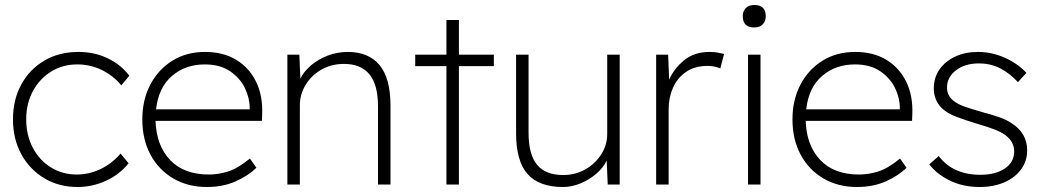

<svg xmlns="http://www.w3.org/2000/svg" viewBox="-20 -739 4181 769"><path d="M291 10Q216 10 157.5 -25Q99 -60 65.5 -121Q32 -182 32 -261Q32 -340 65.5 -401Q99 -462 158 -496.5Q217 -531 294 -531Q358 -531 410.5 -506Q463 -481 498 -436L466 -397Q433 -437 387 -459Q341 -481 290 -481Q231 -481 185 -452.5Q139 -424 112 -374.5Q85 -325 85 -261Q85 -197 111.5 -147Q138 -97 184 -68.5Q230 -40 287 -40Q337 -40 383 -62Q429 -84 463 -124L495 -85Q459 -40 404.5 -15Q350 10 291 10Z M808 10Q733 10 674.5 -24Q616 -58 583 -119Q550 -180 550 -261Q550 -339 582 -400Q614 -461 670.5 -496Q727 -531 801 -531Q874 -531 926 -499.5Q978 -468 1005.5 -412Q1033 -356 1030 -282L1029 -255H603Q606 -157 661 -98.5Q716 -40 817 -40Q854 -40 893 -52Q932 -64 981 -104L1007 -67Q974 -35 923.5 -12.5Q873 10 808 10ZM800 -481Q723 -481 669 -435Q615 -389 605 -301H980V-307Q980 -347 960.5 -387Q941 -427 901 -454Q861 -481 800 -481Z M1131 0V-520H1179L1183 -424Q1197 -453 1226 -477.5Q1255 -502 1293 -516.5Q1331 -531 1373 -531Q1456 -531 1500 -478.5Q1544 -426 1544 -315V0H1494V-313Q1494 -400 1459.5 -441.5Q1425 -483 1358 -483Q1307 -483 1267 -460Q1227 -437 1204 -399Q1181 -361 1181 -318V0Z M1768 0V-474H1643V-520H1768V-659H1818V-520H1958V-474H1818V0Z M2235 10Q2139 10 2093 -42Q2047 -94 2047 -205V-520H2097V-207Q2097 -120 2131 -79Q2165 -38 2236 -38Q2285 -38 2325 -61Q2365 -84 2388.5 -121.5Q2412 -159 2412 -202V-520H2462V0H2414L2410 -96Q2396 -67 2368 -43Q2340 -19 2305 -4.5Q2270 10 2235 10Z M2608 0V-520H2656L2660 -420Q2680 -465 2720.5 -498Q2761 -531 2822 -531Q2839 -531 2853.5 -528.5Q2868 -526 2880 -523L2865 -465Q2851 -471 2838 -473Q2825 -475 2815 -475Q2762 -475 2727 -450.5Q2692 -426 2675 -386.5Q2658 -347 2658 -302V0Z M3001 -629Q2955 -629 2955 -674Q2955 -694 2967 -706.5Q2979 -719 3001 -719Q3047 -719 3047 -674Q3047 -654 3035 -641.5Q3023 -629 3001 -629ZM2976 0V-520H3026V0Z M3412 10Q3337 10 3278.5 -24Q3220 -58 3187 -119Q3154 -180 3154 -261Q3154 -339 3186 -400Q3218 -461 3274.5 -496Q3331 -531 3405 -531Q3478 -531 3530 -499.5Q3582 -468 3609.5 -412Q3637 -356 3634 -282L3633 -255H3207Q3210 -157 3265 -98.5Q3320 -40 3421 -40Q3458 -40 3497 -52Q3536 -64 3585 -104L3611 -67Q3578 -35 3527.5 -12.5Q3477 10 3412 10ZM3404 -481Q3327 -481 3273 -435Q3219 -389 3209 -301H3584V-307Q3584 -347 3564.5 -387Q3545 -427 3505 -454Q3465 -481 3404 -481Z M3904 10Q3836 10 3783 -16.5Q3730 -43 3702 -81L3740 -114Q3796 -39 3907 -39Q3967 -39 4004.5 -64Q4042 -89 4042 -133Q4042 -172 4005 -199Q3988 -211 3962 -221Q3936 -231 3901 -241Q3848 -257 3811 -271Q3774 -285 3752 -306Q3720 -338 3720 -385Q3720 -428 3743 -461Q3766 -494 3806 -512.5Q3846 -531 3897 -531Q3953 -531 4005 -507.5Q4057 -484 4091 -447L4057 -410Q4027 -443 3988.5 -464Q3950 -485 3900 -485Q3845 -485 3809 -457.5Q3773 -430 3773 -388Q3773 -357 3798 -336Q3815 -322 3843.5 -312Q3872 -302 3914 -290Q3952 -280 3981 -270Q4010 -260 4031 -246Q4094 -206 4094 -137Q4094 -94 4070 -61Q4046 -28 4003 -9Q3960 10 3904 10Z"/></svg>

Font: Lexend ExtraLight
Style: Regular
Weight: 200
Designer: Bonnie Shaver-Troup, Thomas Jockin
Foundry: Lexend
Version: Version 1.007; ttfautohint (v1.8.3)